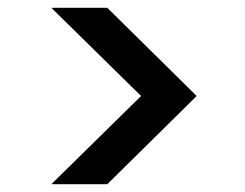

<svg xmlns="http://www.w3.org/2000/svg" viewBox="-20 -608 630 494"><path d="M343 -361 112 -134H256L486 -361L256 -588H112Z"/></svg>

Font: Poppins Medium
Style: Regular
Weight: 500
Designer: Ninad Kale (Devanagari), Jonny Pinhorn (Latin)
Foundry: Indian Type Foundry
Version: 4.004